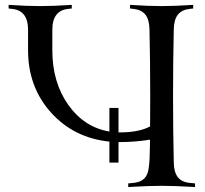

<svg xmlns="http://www.w3.org/2000/svg" viewBox="-20 -752 824 772"><path d="M190.4 -632.3V-549.8Q190.4 -420.9 254.4 -330.6Q318.4 -240.2 419.9 -223.1V-317.9H456.5V-219.7H461.9Q539.1 -219.7 583.5 -243.7Q584 -280.3 584 -366.2Q584 -505.4 581.1 -632.3Q580.6 -672.9 564.7 -692.9Q548.8 -712.9 516.6 -716.3L502.9 -717.8V-732.4Q577.6 -727.5 629.9 -727.5Q682.1 -727.5 756.8 -732.4V-717.8L743.2 -716.3Q710.9 -712.9 695.1 -692.9Q679.2 -672.9 678.7 -632.3Q675.8 -505.4 675.8 -366.2Q675.8 -227.1 678.7 -100.1Q679.2 -59.6 695.1 -39.6Q710.9 -19.5 743.2 -16.6L764.2 -14.6V0Q682.6 -4.9 629.9 -4.9Q577.1 -4.9 495.6 0V-14.6L516.6 -16.6Q535.6 -18.6 548.1 -25.4Q560.5 -32.2 567.6 -43.9Q574.7 -55.7 577.6 -74Q580.6 -92.3 581.5 -115.5Q582.5 -138.7 583 -169.9Q583 -183.6 583 -190.4Q521.5 -180.7 461.9 -180.7H456.5V-98.1H419.9V-182.6Q276.9 -197.3 184.8 -299.8Q92.8 -402.3 92.8 -549.8V-632.3Q92.8 -710 28.3 -716.3L14.6 -717.8V-732.4Q89.4 -727.5 141.6 -727.5Q193.8 -727.5 268.6 -732.4V-717.8L254.9 -716.3Q190.4 -710 190.4 -632.3Z"/></svg>

Font: Flanker
Style: Regular
Weight: 400
Designer: Flanker
Foundry: Flanker
Version: Version 2.027